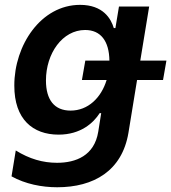

<svg xmlns="http://www.w3.org/2000/svg" viewBox="-20 -573 719 806"><path d="M678.6 -318.5H568.9L606.2 -545.5H479.4L464.5 -455.3H457.7C446 -494.7 412.6 -552.6 316.1 -552.6C152 -552.6 39.8 -383.5 40.1 -213.8C39.8 -72.1 117.9 -7.8 225.9 -7.8C319.6 -7.8 372.9 -57.9 398.4 -98H404.8L392.4 -19.9C376.1 80.6 298.3 110.4 219.5 110.4C159.8 110.4 103.3 94.1 46.2 58.6L28.4 167.3C86.6 199.6 155.5 213.1 220.2 213.1C373.6 213.1 492.5 144.2 519.2 -15.6L555.4 -237.2H664.4ZM276.3 -108.7C208.1 -108.7 172.9 -154.1 172.9 -235.1C172.9 -349.1 242.2 -447.1 337.4 -447.1C402.7 -447.1 438.2 -400.9 439.3 -318.5H338.1L323.9 -237.2H427.6C404.8 -162.3 349.4 -108.7 276.3 -108.7Z"/></svg>

Font: TID UI Semi Bold
Style: Italic
Weight: 600
Italic angle: -9.39999°
Designer: The TID Project Authors
Foundry: Bakken & Bæck
Version: Version 1.001;hotconv 1.0.109;makeotfexe 2.5.65596